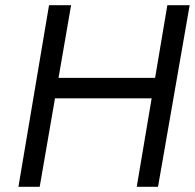

<svg xmlns="http://www.w3.org/2000/svg" viewBox="-20 -720 751 740"><path d="M168 -420H635L622 -341H155ZM711 -700 589 0H507L625 -700ZM254 -700 133 0H51L169 -700Z"/></svg>

Font: Jost
Style: Italic
Weight: 400
Italic angle: -5°
Version: Version 3.710